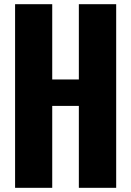

<svg xmlns="http://www.w3.org/2000/svg" viewBox="-20 -899 628 919"><path d="M52.2 0V-878.9H230V-518.6H357.4V-878.9H536.1V0H357.4V-392.1H230V0Z"/></svg>

Font: Oswald-Bold
Style: Bold
Weight: 700
Designer: vernon adams
Foundry: vernon adams
Version: Version 2.002; ttfautohint (v0.92.18-e454-dirty) -l 8 -r 50 